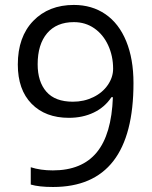

<svg xmlns="http://www.w3.org/2000/svg" viewBox="-20 -744 612 774"><path d="M518.1 -409.2Q518.1 9.8 193.8 9.8Q137.2 9.8 104 0V-69.8Q143.1 -57.1 192.9 -57.1Q310.1 -57.1 369.9 -129.6Q429.7 -202.1 435.1 -352.1H429.2Q402.3 -311.5 357.9 -290.3Q313.5 -269 257.8 -269Q163.1 -269 107.4 -325.7Q51.8 -382.3 51.8 -483.9Q51.8 -595.2 114 -659.7Q176.3 -724.1 277.8 -724.1Q350.6 -724.1 405 -686.8Q459.5 -649.4 488.8 -577.9Q518.1 -506.3 518.1 -409.2ZM277.8 -654.8Q208 -654.8 169.9 -609.9Q131.8 -564.9 131.8 -484.9Q131.8 -414.6 167 -374.3Q202.1 -334 273.9 -334Q318.4 -334 355.7 -352.1Q393.1 -370.1 414.6 -401.4Q436 -432.6 436 -466.8Q436 -518.1 416 -561.5Q396 -605 360.1 -629.9Q324.2 -654.8 277.8 -654.8Z"/></svg>

Font: f08437224
Style: Regular
Weight: 400
Foundry: Ascender Corporation
Version: Version 1.10